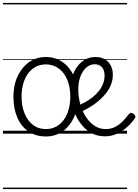

<svg xmlns="http://www.w3.org/2000/svg" viewBox="-20 -905 937 1300"><path d="M290 19Q223 19 173.5 -14.5Q124 -48 97.5 -108.5Q71 -169 71 -250Q71 -298 81.5 -339Q92 -380 112 -413Q132 -446 158.5 -470Q185 -494 218.5 -506.5Q252 -519 290 -519Q354 -519 403 -485Q452 -451 480 -390.5Q508 -330 508 -251Q508 -203 498 -161.5Q488 -120 468.5 -87Q449 -54 422.5 -30Q396 -6 362.5 6.5Q329 19 290 19ZM290 -31Q328 -31 358.5 -47Q389 -63 411 -92.5Q433 -122 444.5 -162.5Q456 -203 456 -251Q456 -315 435.5 -364.5Q415 -414 377.5 -441.5Q340 -469 290 -469Q253 -469 222.5 -453Q192 -437 170.5 -408Q149 -379 137.5 -339Q126 -299 126 -250Q126 -186 146.5 -136.5Q167 -87 203.5 -59Q240 -31 290 -31ZM691 18Q642 18 604 -1.5Q566 -21 537.5 -54.5Q509 -88 491 -129Q473 -170 464 -213Q455 -256 455 -294Q455 -331 463 -364.5Q471 -398 485.5 -426Q500 -454 521 -475Q542 -496 568.5 -507.5Q595 -519 626 -519Q664 -519 690 -503.5Q716 -488 730 -461Q744 -434 744 -399Q744 -365 732 -333.5Q720 -302 698 -274Q676 -246 646.5 -221Q617 -196 582 -175.5Q547 -155 508 -140L492 -184Q525 -196 554.5 -212Q584 -228 608.5 -248Q633 -268 651 -291Q669 -314 678.5 -340Q688 -366 688 -394Q688 -430 670 -450Q652 -470 620 -470Q601 -470 581.5 -459.5Q562 -449 546 -427.5Q530 -406 520 -373.5Q510 -341 510 -298Q510 -249 523 -201.5Q536 -154 560.5 -115.5Q585 -77 619 -54Q653 -31 696 -31Q734 -31 764 -48Q794 -65 816 -89Q838 -113 853 -133Q861 -141 869 -140.5Q877 -140 885 -134Q893 -127 896 -120Q899 -113 893 -104Q874 -75 843 -46.5Q812 -18 773.5 0Q735 18 691 18ZM0 365H840V375H0ZM0 -20H840V0H0ZM0 -505H840V-500H0ZM0 -885H840V-875H0Z"/></svg>

Font: Playwrite AT Guides
Style: Regular
Weight: 400
Designer: Veronika Burian, José Scaglione
Foundry: TypeTogether
Version: Version 1.003